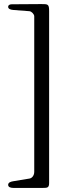

<svg xmlns="http://www.w3.org/2000/svg" viewBox="-20 -722 371 942"><path d="M190 200C213 200 221 199 221 175V-668C221 -702 215 -702 183 -702L38 -701C29 -701 20 -698 20 -688C20 -678 33 -674 46 -673L125 -667C134 -666 148 -653 148 -642V121C148 139 137 152 125 154L46 167C33 169 20 173 20 185C20 197 34 200 46 200Z"/></svg>

Font: EB Garamond
Style: Regular
Weight: 400
Designer: Georg Duffner and Octavio Pardo
Foundry: Georg Duffner
Version: Version 1.000;PS 001.000;hotconv 1.0.88;makeotf.lib2.5.64775